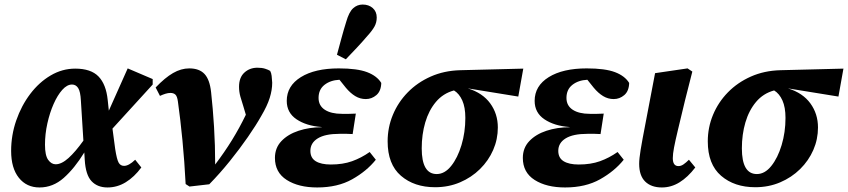

<svg xmlns="http://www.w3.org/2000/svg" viewBox="-20 -810 3732 845"><path d="M178 -173Q178 -126 192 -106.5Q206 -87 225 -87Q251 -87 281.5 -114.5Q312 -142 347 -191L336 -367Q334 -407 324 -422.5Q314 -438 297 -438Q275 -438 254 -414.5Q233 -391 216 -352.5Q199 -314 188.5 -267Q178 -220 178 -173ZM154 15Q97 15 63 -27.5Q29 -70 29 -146Q29 -215 51.5 -280Q74 -345 113 -396.5Q152 -448 203 -478Q254 -508 311 -508Q380 -508 413.5 -473.5Q447 -439 454 -370L459 -323L542 -509L652 -462V-438L475 -244L487 -154Q494 -109 502 -94.5Q510 -80 526 -80Q547 -80 575 -107L602 -73Q571 -31 533.5 -8Q496 15 453 15Q409 15 383 -12.5Q357 -40 353 -106L351 -139Q308 -69 260.5 -27Q213 15 154 15Z M797 0Q792 -99 783 -192Q774 -285 763 -363Q760 -386 752 -393.5Q744 -401 730 -401Q720 -401 708.5 -397.5Q697 -394 684 -388L665 -425Q706 -468 741.5 -488.5Q777 -509 813 -509Q857 -509 880 -484.5Q903 -460 909 -405Q917 -333 922 -252Q927 -171 927 -86Q968 -140 1001 -193.5Q1034 -247 1062 -305L1051 -342Q1044 -363 1038 -384.5Q1032 -406 1032 -428Q1032 -469 1055.5 -490.5Q1079 -512 1113 -512Q1133 -512 1147 -507.5Q1161 -503 1169 -498Q1174 -489 1175.5 -476Q1177 -463 1178 -446Q1178 -414 1167 -379Q1156 -344 1130 -300Q1107 -259 1071 -207Q1035 -155 991.5 -101Q948 -47 901 1L814 11Z M1376 15Q1294 15 1242 -18Q1190 -51 1190 -115Q1190 -159 1218.5 -189Q1247 -219 1294 -234.5Q1341 -250 1396 -250L1395 -251Q1328 -256 1285 -285Q1242 -314 1242 -366Q1242 -432 1304 -470.5Q1366 -509 1471 -509Q1552 -509 1595.5 -492.5Q1639 -476 1658 -445Q1657 -409 1636.5 -391.5Q1616 -374 1590 -374Q1565 -374 1543.5 -387Q1522 -400 1502 -424L1474 -459Q1434 -457 1408 -436.5Q1382 -416 1382 -379Q1382 -345 1409.5 -327Q1437 -309 1485 -309Q1504 -309 1517 -309Q1530 -309 1546 -310L1532 -220Q1523 -221 1507 -221Q1491 -221 1474 -221Q1411 -221 1378.5 -201Q1346 -181 1346 -146Q1346 -115 1369.5 -100.5Q1393 -86 1436 -86Q1489 -86 1529.5 -100.5Q1570 -115 1607 -141L1634 -107Q1594 -57 1530 -21Q1466 15 1376 15ZM1463 -569Q1473 -606 1483 -643Q1493 -680 1504 -715Q1516 -757 1534 -773.5Q1552 -790 1576 -790Q1603 -790 1620.5 -774.5Q1638 -759 1638 -733Q1638 -711 1628 -693Q1618 -675 1597 -652Q1574 -625 1550.5 -600Q1527 -575 1502 -549Z M1895 14Q1803 14 1744.5 -36.5Q1686 -87 1686 -188Q1686 -249 1709 -304.5Q1732 -360 1774.5 -403.5Q1817 -447 1875.5 -473Q1934 -499 2005 -501L2283 -508L2261 -385L2039 -421Q2104 -401 2137.5 -355Q2171 -309 2171 -249Q2171 -197 2150.5 -150Q2130 -103 2092.5 -66Q2055 -29 2004.5 -7.5Q1954 14 1895 14ZM1836 -157Q1836 -44 1902 -44Q1937 -44 1965.5 -79.5Q1994 -115 2011 -171.5Q2028 -228 2028 -291Q2028 -338 2014.5 -368Q2001 -398 1978 -412Q1930 -399 1898.5 -361.5Q1867 -324 1851.5 -271Q1836 -218 1836 -157Z M2467 15Q2385 15 2333 -18Q2281 -51 2281 -115Q2281 -159 2309.5 -189Q2338 -219 2385 -234.5Q2432 -250 2487 -250L2486 -251Q2419 -256 2376 -285Q2333 -314 2333 -366Q2333 -432 2395 -470.5Q2457 -509 2562 -509Q2643 -509 2686.5 -492.5Q2730 -476 2749 -445Q2748 -409 2727.5 -391.5Q2707 -374 2681 -374Q2656 -374 2634.5 -387Q2613 -400 2593 -424L2565 -459Q2525 -457 2499 -436.5Q2473 -416 2473 -379Q2473 -345 2500.5 -327Q2528 -309 2576 -309Q2595 -309 2608 -309Q2621 -309 2637 -310L2623 -220Q2614 -221 2598 -221Q2582 -221 2565 -221Q2502 -221 2469.5 -201Q2437 -181 2437 -146Q2437 -115 2460.5 -100.5Q2484 -86 2527 -86Q2580 -86 2620.5 -100.5Q2661 -115 2698 -141L2725 -107Q2685 -57 2621 -21Q2557 15 2467 15Z M2893 15Q2846 15 2819.5 -11Q2793 -37 2793 -89Q2793 -111 2799.5 -151Q2806 -191 2822 -273L2863 -488L3006 -509L3027 -495L2995 -369Q2976 -290 2964 -240Q2952 -190 2946.5 -161Q2941 -132 2941 -114Q2941 -79 2966 -79Q2977 -79 2988 -86.5Q2999 -94 3012 -107L3040 -73Q3007 -30 2970.5 -7.5Q2934 15 2893 15Z M3304 14Q3212 14 3153.5 -36.5Q3095 -87 3095 -188Q3095 -249 3118 -304.5Q3141 -360 3183.5 -403.5Q3226 -447 3284.5 -473Q3343 -499 3414 -501L3692 -508L3670 -385L3448 -421Q3513 -401 3546.5 -355Q3580 -309 3580 -249Q3580 -197 3559.5 -150Q3539 -103 3501.5 -66Q3464 -29 3413.5 -7.5Q3363 14 3304 14ZM3245 -157Q3245 -44 3311 -44Q3346 -44 3374.5 -79.5Q3403 -115 3420 -171.5Q3437 -228 3437 -291Q3437 -338 3423.5 -368Q3410 -398 3387 -412Q3339 -399 3307.5 -361.5Q3276 -324 3260.5 -271Q3245 -218 3245 -157Z"/></svg>

Font: Source Serif 4 SmText
Style: Bold Italic
Weight: 700
Italic angle: -12°
Designer: Frank Grießhammer
Foundry: Adobe
Version: Version 4.005;hotconv 1.1.0;makeotfexe 2.6.0